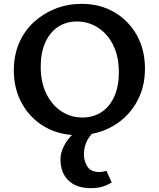

<svg xmlns="http://www.w3.org/2000/svg" viewBox="-20 -691 827 1000"><path d="M385 13Q288 13 213 -30.5Q138 -74 95 -150.5Q52 -227 52 -324Q52 -404 80 -468Q108 -532 157.5 -577Q207 -622 270.5 -646.5Q334 -671 405 -671Q501 -671 575.5 -627.5Q650 -584 692.5 -508Q735 -432 735 -334Q735 -254 707 -190Q679 -126 630.5 -80.5Q582 -35 519 -11Q456 13 385 13ZM408 -79Q467 -79 510 -108Q553 -137 576 -190Q599 -243 599 -314Q599 -397 569.5 -456Q540 -515 490.5 -547Q441 -579 380 -579Q324 -579 281.5 -550.5Q239 -522 215.5 -469Q192 -416 192 -344Q192 -262 221.5 -202.5Q251 -143 300 -111Q349 -79 408 -79ZM455 289Q378 289 336.5 249Q295 209 295 139Q295 91 331 40Q367 -11 448 -52L489 -21Q452 6 434.5 40Q417 74 417 112Q417 149 435.5 177Q454 205 497 205Q506 205 515.5 203.5Q525 202 534 198L562 259Q538 274 512.5 281.5Q487 289 455 289Z"/></svg>

Font: Ysabeau
Style: Bold
Weight: 700
Designer: Christian Thalmann (Catharsis Fonts)
Version: Version 2.000;gftools[0.9.27.dev2+g8671c4b]